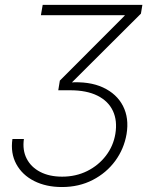

<svg xmlns="http://www.w3.org/2000/svg" viewBox="-20 -564 636 777"><path d="M230.5 192.9Q166.5 192.9 118.2 168.5Q69.8 144 45.9 99.9Q22 55.7 30.3 -1.5H76.7Q70.3 43.5 87.9 77.9Q105.5 112.3 142.6 131.6Q179.7 150.9 231.4 150.9Q287.1 150.9 332.8 128.2Q378.4 105.5 408.4 66.4Q438.5 27.3 446.8 -22Q455.6 -75.2 437 -115Q418.5 -154.8 374.5 -176.8Q330.6 -198.7 263.7 -198.7H215.8L222.2 -237.8L484.4 -500.5L484.9 -502.4H145.5L152.8 -544.4H556.2L550.3 -508.8L258.3 -217.8L260.3 -230Q341.3 -235.8 397 -210Q452.6 -184.1 477.8 -135Q502.9 -85.9 492.2 -21.5Q481.9 38.6 446.3 87.2Q410.6 135.7 355.2 164.3Q299.8 192.9 230.5 192.9Z"/></svg>

Font: Inter 17pt ExtraLight
Style: Italic
Weight: 250
Italic angle: -9.3988°
Version: Version 4.001;git-66647c0bb